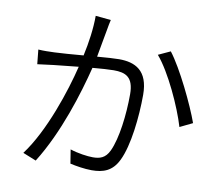

<svg xmlns="http://www.w3.org/2000/svg" viewBox="-86 -891 1173 1023"><g transform="rotate(10 500.0 -379.5)"><path d="M778 -670 713 -640C783 -559 863 -383 893 -281L961 -314C928 -407 840 -590 778 -670ZM81 -557 89 -479C114 -482 154 -487 176 -490L309 -504C277 -371 201 -138 98 -1L170 28C278 -144 346 -368 382 -511C428 -515 471 -518 496 -518C560 -518 604 -501 604 -407C604 -297 588 -165 555 -95C534 -50 503 -42 466 -42C437 -42 385 -49 343 -63L355 12C386 19 433 27 472 27C534 27 583 11 615 -55C656 -138 673 -297 673 -416C673 -549 600 -581 514 -581C489 -581 445 -578 396 -574C407 -631 417 -695 423 -723C426 -742 430 -762 434 -779L351 -787C351 -719 340 -640 324 -568C262 -563 201 -558 168 -557C137 -556 112 -555 81 -557Z"/></g></svg>

Font: Noto Sans HK DemiLight
Style: Regular
Weight: 350
Designer: Ryoko NISHIZUKA 西塚涼子 (kana, bopomofo & ideographs); Paul D. Hunt (Latin, Greek & Cyrillic); Sandoll Communications 산돌커뮤니
Foundry: Adobe
Version: Version 2.004;hotconv 1.0.118;makeotfexe 2.5.65603